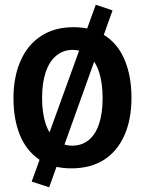

<svg xmlns="http://www.w3.org/2000/svg" viewBox="-20 -698 612 812"><path d="M456 -654 188 94 114 70 385 -678ZM414 -282Q414 -347 399 -393Q384 -439 355.5 -463Q327 -487 287 -487Q248 -487 218.5 -463Q189 -439 173.5 -393.5Q158 -348 158 -284Q158 -220 173 -175Q188 -130 217 -106Q246 -82 285 -82Q326 -82 355 -105.5Q384 -129 399 -174.5Q414 -220 414 -282ZM536 -284Q536 -193 506 -125.5Q476 -58 419.5 -22Q363 14 282 14Q200 14 145.5 -23.5Q91 -61 64 -127.5Q37 -194 37 -282Q37 -373 67 -441Q97 -509 154 -546Q211 -583 290 -583Q372 -583 426.5 -546Q481 -509 508.5 -441.5Q536 -374 536 -284Z"/></svg>

Font: Yaldevi ExtraLight SemiBold
Style: Regular
Weight: 600
Version: Version 1.100